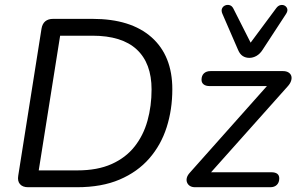

<svg xmlns="http://www.w3.org/2000/svg" viewBox="-20 -784 1246 804"><path d="M97.7 0Q74.8 0 63.7 -12.9Q52.5 -25.7 56.4 -48.6L153.8 -663.7Q157.2 -684.6 169.6 -694.8Q182 -705 202.4 -705H367.5Q527.6 -705 614.6 -627.9Q701.6 -550.7 701.6 -410.4Q701.6 -325.4 677.9 -251.1Q654.2 -176.8 605 -120.4Q555.9 -64.1 480.9 -32.1Q405.9 0 302.3 0ZM142.2 -70.5H304.3Q388.1 -70.5 447.3 -97Q506.5 -123.4 543.5 -170.3Q580.6 -217.2 597.6 -278.6Q614.7 -340.1 614.7 -409.4Q614.7 -519.2 552.5 -576.9Q490.4 -634.5 367 -634.5H231.8ZM797.1 0Q784 0 775.5 -5.3Q767 -10.6 763.4 -19.6Q759.7 -28.6 762.3 -39.2Q765 -49.9 774.7 -60.6L1116 -444.1L1119.5 -423.6H857.5Q841.4 -423.6 832.7 -430.7Q823.9 -437.7 823.9 -449.9Q823.9 -467.4 834.1 -476.9Q844.3 -486.3 861.4 -486.3H1165.2Q1178.8 -486.3 1187.8 -480.8Q1196.8 -475.2 1199.7 -466.2Q1202.6 -457.3 1199 -445.6Q1195.3 -433.9 1184.6 -422.2L843.9 -40.3L840.4 -62.7H1115.8Q1149.4 -62.7 1149.4 -37Q1149.4 -19.9 1139.4 -10Q1129.4 0 1111.9 0ZM1024.1 -541.7Q1008.5 -541.7 996.5 -549.4Q984.6 -557.2 977.2 -574.4L911.2 -726.5Q905.8 -739.3 909.7 -748.3Q913.6 -757.3 922.7 -761.2Q931.7 -765.1 941.5 -762.4Q951.3 -759.7 957.1 -748.4L1029.5 -605.4L1137.1 -750.4Q1144.9 -760.7 1154.9 -762.7Q1165 -764.6 1172.8 -760Q1180.6 -755.3 1183 -746.6Q1185.5 -737.8 1177.7 -725.5L1079.9 -575.9Q1069.1 -558.7 1054.4 -550.2Q1039.7 -541.7 1024.1 -541.7Z"/></svg>

Font: Nunito ExtraLight
Style: Italic
Weight: 200
Italic angle: -9°
Designer: Vernon Adams
Foundry: Vernon Adams
Version: Version 3.602